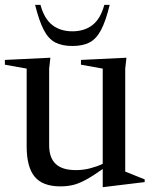

<svg xmlns="http://www.w3.org/2000/svg" viewBox="-24 -752 620 785"><path d="M177 -157.5Q177 -107.5 203.5 -82Q230 -56.5 286.5 -56.5Q317 -56.5 345.2 -64Q373.5 -71.5 396 -82V-471.5L307 -487.5V-507L493 -516L488 -471.5V-50.5L567.5 -18.5V-7.5L398.5 13H396V-61Q355 -32 326.2 -16.5Q297.5 -1 273.8 4.5Q250 10 223 10Q150.5 10 117.8 -29.5Q85 -69 85 -154V-471.5L-4 -487.5V-507L182 -516L177 -471.5ZM272 -624Q321 -624 354 -649.5Q387 -675 402.5 -732H424.5Q408.5 -666 389.2 -629.5Q370 -593 342.2 -578.5Q314.5 -564 272 -564Q229.5 -564 201.8 -578.5Q174 -593 155 -629.5Q136 -666 119.5 -732H141.5Q157 -675 190 -649.5Q223 -624 272 -624Z"/></svg>

Font: Newsreader 72pt
Style: Regular
Weight: 400
Designer: Hugues Gentile
Foundry: Production Type
Version: Version 1.003; ttfautohint (v1.8.3)